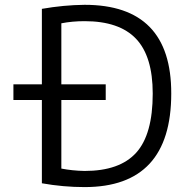

<svg xmlns="http://www.w3.org/2000/svg" viewBox="-20 -760 765 790"><path d="M35.2 -348.6V-413.1H152.3V-723.6Q242.2 -739.3 328.1 -740.2Q685.5 -740.2 684.6 -375Q684.6 9.8 328.1 9.8Q240.2 9.8 152.3 -5.9V-348.6ZM232.4 -413.1H415V-348.6H232.4V-66.4Q277.3 -57.6 328.1 -56.6Q472.7 -56.6 540.5 -131.8Q608.4 -207 608.4 -375Q608.4 -528.3 539.6 -600.6Q470.7 -672.9 328.1 -672.9Q277.3 -672.9 232.4 -664.1Z"/></svg>

Font: Mgen+ 1c regular
Style: Regular
Weight: 400
Designer: [Source Han Sans]
Ryoko NISHIZUKA  (kana & ideographs); Paul D. Hunt (Latin, Greek & Cyrillic); Wenlong ZHANG  (bopomofo
Version: Version 1.059.20150602